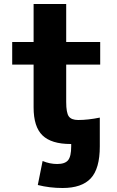

<svg xmlns="http://www.w3.org/2000/svg" viewBox="-20 -710 587 960"><path d="M479 -68V-10V22Q479 133 434 181.5Q389 230 293 230Q228 230 169 215L193 95Q229 110 266 110Q305 110 320.5 91Q336 72 336 22V10H333Q237 10 192.5 -33Q148 -76 148 -173V-387H41V-500H148V-690H311V-500H481V-387H311V-200Q311 -146 324 -128Q337 -110 371 -110Q420 -110 479 -122Z"/></svg>

Font: Mplus 1p ExtraBold
Style: Regular
Weight: 800
Version: Version 1.061